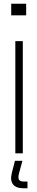

<svg xmlns="http://www.w3.org/2000/svg" viewBox="-20 -820 200 1027"><path d="M40 -738V-800H120V-738ZM62 0V-600H102V0ZM127 187H106Q65.5 187 49.5 166Q33.5 145 43 106L60 40H100L82 106Q75.5 130 81.2 140.5Q87 151 107 151H127Z"/></svg>

Font: Big Shoulders Stencil Text SC Thin
Style: Regular
Weight: 100
Designer: Patric King
Foundry: XO Type Co
Version: Version 2.001